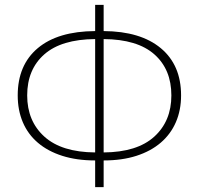

<svg xmlns="http://www.w3.org/2000/svg" viewBox="-20 -758 819 791"><path d="M53 -365Q53 -490 135.5 -559.5Q218 -629 372 -630V-738H407V-630Q559 -629 642.5 -559.5Q726 -490 726 -365Q726 -304 704.5 -254.5Q683 -205 642 -170Q601 -135 542 -116Q483 -97 407 -97V13H372V-97Q296 -97 236.5 -116Q177 -135 136 -170Q95 -205 74 -254.5Q53 -304 53 -365ZM92 -365Q92 -259 163 -195Q234 -131 372 -130V-597Q233 -596 162.5 -534Q92 -472 92 -365ZM407 -130Q545 -131 615.5 -195Q686 -259 686 -365Q686 -472 616 -534Q546 -596 407 -597Z"/></svg>

Font: Kinto Sans Thin
Style: Regular
Weight: 100
Designer: Authors: Ryoko NISHIZUKA  (kana & ideographs); Paul D. Hunt (Latin, Greek & Cyrillic); Wenlong ZHANG  (bopomofo); Sandol
Foundry: Adobe Systems Incorporated, ookami Inc.
Version: Version 0.001